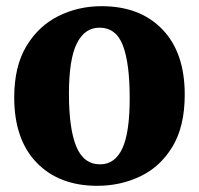

<svg xmlns="http://www.w3.org/2000/svg" viewBox="-20 -590 644 621"><path d="M26 -275Q26 -375 65.2 -440.5Q104.5 -506 168.8 -538Q233 -570 308.5 -570Q433 -570 505.2 -495Q577.5 -420 577.5 -284Q577.5 -181.5 538.2 -116.2Q499 -51 434.5 -20Q370 11 294.5 11Q171 11 98.5 -64Q26 -139 26 -275ZM304 -58.5Q351.5 -58.5 375.5 -109.5Q399.5 -160.5 399.5 -272Q399.5 -385.5 377.5 -443Q355.5 -500.5 301.5 -500.5Q254 -500.5 228.5 -449.5Q203 -398.5 203 -287Q203 -173.5 226.8 -116Q250.5 -58.5 304 -58.5Z"/></svg>

Font: Merriweather Black
Style: Regular
Weight: 900
Designer: Eben Sorkin
Foundry: Eben Sorkin
Version: Version 2.200;gftools[0.9.31]